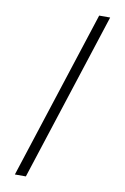

<svg xmlns="http://www.w3.org/2000/svg" viewBox="-103 -882 706 1084"><g transform="rotate(10 250.0 -340.0)"><path d="M62 143 375 -823H438L125 143Z"/></g></svg>

Font: Iosevka Fixed SS04 Light
Style: Regular
Weight: 300
Monospace: yes
Designer: Belleve Invis
Foundry: Belleve Invis
Version: Version 32.5.0